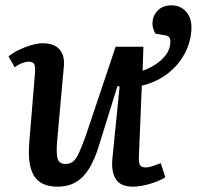

<svg xmlns="http://www.w3.org/2000/svg" viewBox="-20 -685 737 719"><path d="M195 14Q133 14 107.5 -26.5Q82 -67 90 -156L111 -412Q113 -438 107.5 -446Q102 -454 88 -454Q77 -454 62.5 -448.5Q48 -443 35 -433L12 -474Q28 -487 50.5 -498Q73 -509 97 -516Q121 -523 140 -523Q182 -523 202.5 -500.5Q223 -478 219 -435L194 -157Q190 -109 196 -90Q202 -71 225 -71Q242 -71 253.5 -80Q265 -89 276 -113Q287 -137 303 -182L413 -510H517L514 -420Q538 -428 562 -443.5Q586 -459 602 -480.5Q618 -502 618 -529Q618 -540 613 -546Q608 -552 596 -553L562 -559Q557 -568 554 -577.5Q551 -587 551 -597Q551 -625 570 -645Q589 -665 623 -665Q645 -665 661.5 -654.5Q678 -644 687.5 -626Q697 -608 697 -582Q697 -551 686 -517.5Q675 -484 652 -453.5Q629 -423 594 -399.5Q559 -376 511 -364L500 -96Q499 -75 504.5 -66.5Q510 -58 525 -58Q537 -58 552 -63Q567 -68 582 -74L599 -21Q588 -14 572.5 -7.5Q557 -1 540 4Q523 9 507 11.5Q491 14 478 14Q431 14 413.5 -14.5Q396 -43 401 -92L428 -361L420 -363L350 -138Q335 -89 314.5 -55Q294 -21 265 -3.5Q236 14 195 14Z"/></svg>

Font: Literata Medium
Style: Italic
Weight: 500
Italic angle: -2°
Designer: Latin by Veronika Burian and Jose Scaglione. Greek by Irene Vlachou. Cyrillic by Vera Evstafieva
Foundry: TypeTogether
Version: Version 3.103;gftools[0.9.29]